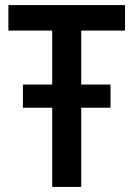

<svg xmlns="http://www.w3.org/2000/svg" viewBox="-20 -734 525 754"><path d="M185 0H299V-311H414V-402H299V-614H471V-714H13V-614H185V-402H70V-311H185Z"/></svg>

Font: Noto Sans UI SemiCondensed Medium
Style: Regular
Weight: 500
Width: 4
Designer: Monotype Design Team
Foundry: Monotype Imaging Inc.
Version: Version 1.901